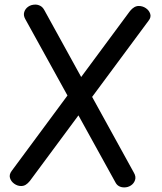

<svg xmlns="http://www.w3.org/2000/svg" viewBox="-20 -802 704 836"><path d="M90 -719Q81 -735 85.5 -749.5Q90 -764 103 -773Q116 -782 134 -782Q145 -782 155.5 -776.5Q166 -771 173 -758L563 -50Q573 -33 568 -18Q563 -3 550 5.5Q537 14 521 14Q508 14 498 8.5Q488 3 482 -9ZM110 -14Q101 -3 92 2.5Q83 8 72 8Q56 8 42 -2Q28 -12 23.5 -27Q19 -42 31 -58L546 -754Q555 -765 564.5 -770.5Q574 -776 584 -776Q601 -776 615 -766.5Q629 -757 634 -742Q639 -727 627 -712Z"/></svg>

Font: Playpen Sans
Style: Regular
Weight: 400
Designer: Laura Meseguer, Veronika Burian, José Scaglione, Kostas Bartsokas, Vera Evstafieva, Tom Grace, Yorlmar Campos
Foundry: TypeTogether
Version: Version 2.000